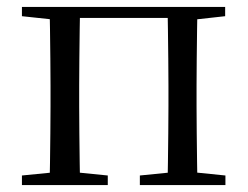

<svg xmlns="http://www.w3.org/2000/svg" viewBox="-20 -536 717 556"><path d="M123.1 0Q124.3 -24.4 124.8 -65.4Q125.3 -106.3 125.8 -150.3Q126.3 -194.3 126.3 -228.5V-288.3Q126.3 -321.7 125.8 -365.7Q125.3 -409.8 124.8 -450.8Q124.3 -491.8 123.1 -516H212.3Q211.3 -491.7 210.8 -450.7Q210.3 -409.7 209.8 -365.7Q209.3 -321.7 209.3 -288.3V-228.5Q209.3 -194.3 209.8 -150.3Q210.3 -106.3 210.8 -65.4Q211.3 -24.4 212.3 0ZM464.8 0Q465.8 -24.4 466.3 -65.4Q466.8 -106.3 467.3 -150.3Q467.8 -194.3 467.8 -228.5V-288.3Q467.8 -321.7 467.3 -365.7Q466.8 -409.7 466.3 -450.7Q465.8 -491.7 464.8 -516H552.2Q551.2 -491.7 550.7 -450.7Q550.2 -409.7 549.7 -365.7Q549.2 -321.7 549.2 -288.3V-228.5Q549.2 -194.3 549.7 -150.3Q550.2 -106.3 550.7 -65.4Q551.2 -24.4 552.2 0ZM43.5 0V-27.8L152.7 -38.6H184.7L292.1 -27.8V0ZM385 0V-27.8L493.4 -38.6H526.4L632.8 -27.8V0ZM43.5 -489.1V-516H167V-477.4H152.7ZM508.7 -477.4V-516H632V-489.1L526.4 -477.4ZM167 -484.1V-516H508.7V-484.1Z"/></svg>

Font: Noto Serif KR
Style: Regular
Weight: 200
Designer: Ryoko NISHIZUKA 西塚涼子 (kana & ideographs); Frank Grießhammer (Latin, Greek & Cyrillic); Wenlong ZHANG 张文龙 (bopomofo); San
Foundry: Adobe
Version: Version 2.001;hotconv 1.1.0;makeotfexe 2.6.0